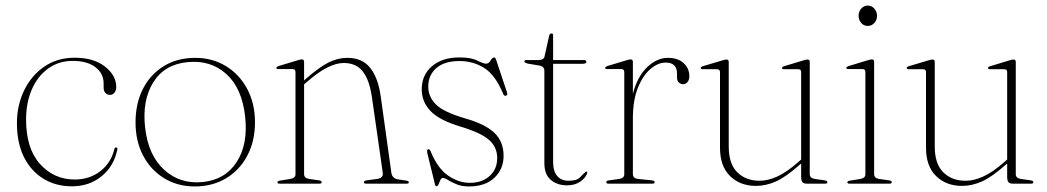

<svg xmlns="http://www.w3.org/2000/svg" viewBox="-20 -662 3774 692"><path d="M399 -348Q399 -336 392.5 -328Q386 -320 376.5 -320Q366.5 -320 360 -327Q353.5 -334 353.5 -346.5V-361.5Q353.5 -397 324 -419.8Q294.5 -442.5 242 -442.5Q191.5 -442.5 153.8 -415.2Q116 -388 95 -340.2Q74 -292.5 74 -231Q74 -127 124.2 -71Q174.5 -15 249.5 -15Q302.5 -15 341.2 -44.8Q380 -74.5 392 -124Q393 -130.5 398.5 -130.5Q404 -130.5 403 -124Q391 -63 346.2 -26.8Q301.5 9.5 239.5 9.5Q181 9.5 136.2 -18Q91.5 -45.5 66.2 -96.2Q41 -147 41 -218Q41 -282.5 67 -336.2Q93 -390 139.8 -422Q186.5 -454 249 -454Q318 -454 358.5 -422Q399 -390 399 -348Z M683.5 -453.5Q745.5 -453.5 794.2 -423.8Q843 -394 871 -341.5Q899 -289 899 -221Q899 -153 871.2 -100.8Q843.5 -48.5 794.5 -19.2Q745.5 10 682 10Q620 10 571.8 -19.5Q523.5 -49 496 -101Q468.5 -153 468.5 -221Q468.5 -289.5 495.2 -341.8Q522 -394 570.5 -423.8Q619 -453.5 683.5 -453.5ZM711 -6Q791.5 -14 833 -78Q874.5 -142 863.5 -241.5Q852.5 -344 795.8 -395.2Q739 -446.5 655.5 -438Q572.5 -430 532.2 -365Q492 -300 503 -202.5Q514 -102.5 571.8 -50Q629.5 2.5 711 -6Z M1076 -438.5V-372L1082 -377.5Q1130.5 -420 1164 -436.8Q1197.5 -453.5 1232 -453.5Q1285 -453.5 1313.8 -418Q1342.5 -382.5 1352 -316L1390.5 -39.5Q1393.5 -19 1414.5 -15.5L1444.5 -11Q1453.5 -10 1453.5 -5Q1453.5 0 1445.5 0H1300.5Q1291.5 0 1291.5 -5Q1291.5 -10.5 1301.5 -12L1338.5 -17Q1362.5 -20 1359.5 -39.5L1320.5 -311.5Q1311.5 -374 1287.5 -404.5Q1263.5 -435 1219 -435Q1164.5 -435 1089 -369L1076 -358V-34.5Q1076 -19.5 1095 -17L1129.5 -12Q1139.5 -10.5 1139.5 -5Q1139.5 0 1131 0H987.5Q980 0 980 -5Q980 -9.5 989 -11L1026 -17Q1045 -20 1045 -34V-402Q1045 -413 1034.5 -413H984Q976 -413 976 -417.5Q976 -421 984 -424L1052 -444.5Q1062.5 -448 1068 -448Q1076 -448 1076 -438.5Z M1673 -3Q1717.5 -3 1744.8 -27.8Q1772 -52.5 1772 -92.5Q1772 -131 1743.5 -157Q1715 -183 1640.5 -205.5Q1563.5 -228.5 1531.8 -261.8Q1500 -295 1500 -340Q1500 -391.5 1536.8 -423.2Q1573.5 -455 1636 -455Q1678 -455 1700 -443.8Q1722 -432.5 1732 -432.5Q1741.5 -432.5 1748 -443.8Q1754.5 -455 1760.5 -455Q1765 -455 1767.5 -448.5L1807 -330Q1811 -320 1804.5 -317.5Q1797.5 -314.5 1794 -322.5Q1766 -391 1726 -416.5Q1686 -442 1636 -442Q1582 -442 1552.8 -416.8Q1523.5 -391.5 1523.5 -349.5Q1523.5 -313.5 1551 -285.8Q1578.5 -258 1656 -235.5Q1731 -214 1763 -182.2Q1795 -150.5 1795 -100.5Q1795 -52.5 1761.8 -21.2Q1728.5 10 1670.5 10Q1644 10 1625.5 2.2Q1607 -5.5 1595 -13Q1583 -20.5 1575.5 -20.5Q1570.5 -20.5 1567.2 -13.2Q1564 -6 1561 1.5Q1558 9 1554 9Q1549 9 1548 3.5L1521 -106.5Q1517 -122 1522.5 -124Q1528.5 -126 1532.5 -115.5Q1558 -54 1596 -28.5Q1634 -3 1673 -3Z M1925.5 -425.5 1883.5 -432.5Q1870 -435.5 1870 -440.5Q1870 -445.5 1877 -445.5H1918.5Q1940 -445.5 1942.5 -458L1959 -532Q1961 -541.5 1967 -541.5Q1973.5 -541.5 1973.5 -535.5V-445.5H2085Q2093.5 -445.5 2093.5 -439.5Q2093.5 -432 2079 -432H1973.5V-78.5Q1973.5 -45 1988.2 -27.8Q2003 -10.5 2029 -10.5Q2058.5 -10.5 2070 -22.5Q2081.5 -34.5 2091.5 -43.5Q2097 -45 2096.5 -38Q2090.5 -20.5 2071.2 -7.2Q2052 6 2024 6Q1988 6 1965 -13.8Q1942 -33.5 1942 -74V-406.5Q1942 -422 1925.5 -425.5Z M2261 -438.5V-324Q2277.5 -387 2312.8 -420.2Q2348 -453.5 2387 -453.5Q2423.5 -453.5 2444 -434.5Q2464.5 -415.5 2464.5 -387.5Q2464.5 -374.5 2458.2 -366.5Q2452 -358.5 2442.5 -358.5Q2433 -358.5 2426.5 -364.8Q2420 -371 2420 -384V-397Q2420 -436.5 2379 -436.5Q2351.5 -436.5 2324.2 -413.2Q2297 -390 2279 -345.2Q2261 -300.5 2261 -234.5V-34.5Q2261 -19 2280 -17L2329.5 -12Q2339.5 -11 2339.5 -5Q2339.5 0 2331 0H2173Q2165 0 2165 -5.5Q2165 -10.5 2175 -12L2211 -17Q2230 -19.5 2230 -34V-402Q2230 -413 2219.5 -413H2169Q2161 -413 2161 -417.5Q2161 -421 2169 -424L2237 -444.5Q2247.5 -448 2253 -448Q2261 -448 2261 -438.5Z M2575 -129.5V-402Q2575 -412.5 2564 -412.5H2513.5Q2505.5 -412.5 2505.5 -417Q2505.5 -421 2513.5 -423.5L2582.5 -444Q2593 -447.5 2598 -447.5Q2606.5 -447.5 2606.5 -438.5V-134Q2606.5 -71 2637.5 -40.8Q2668.5 -10.5 2717.5 -10.5Q2748 -10.5 2781.8 -26Q2815.5 -41.5 2855.5 -76.5L2867.5 -87V-402Q2867.5 -412.5 2857 -412.5H2806.5Q2798.5 -412.5 2798.5 -417Q2798.5 -421 2806.5 -423.5L2874.5 -444Q2885.5 -447.5 2890.5 -447.5Q2898.5 -447.5 2898.5 -438.5V-34.5Q2898.5 -19.5 2917.5 -17L2952 -12Q2962 -10.5 2962 -5Q2962 0 2953.5 0H2889Q2877 0 2872.2 -5.2Q2867.5 -10.5 2867.5 -25.5V-72.5L2862.5 -68.5Q2813 -24.5 2777 -8.2Q2741 8 2704.5 8Q2647.5 8 2611.2 -27.5Q2575 -63 2575 -129.5Z M3107.5 -568.5Q3093.5 -568.5 3084 -579.2Q3074.5 -590 3074.5 -605Q3074.5 -620.5 3084.2 -631.2Q3094 -642 3107.5 -642Q3121.5 -642 3131.2 -631Q3141 -620 3141 -605Q3141 -590 3131.2 -579.2Q3121.5 -568.5 3107.5 -568.5ZM3130.5 -438.5V-34.5Q3130.5 -19.5 3149 -17L3184 -12Q3194 -10.5 3194 -5Q3194 0 3185.5 0H3042Q3034 0 3034 -5Q3034 -9.5 3043.5 -11L3080.5 -17Q3099 -20 3099 -34V-402Q3099 -413 3089 -413H3038.5Q3030 -413 3030 -417.5Q3030 -421 3038.5 -424L3106.5 -444.5Q3117 -448 3122.5 -448Q3130.5 -448 3130.5 -438.5Z M3317.5 -129.5V-402Q3317.5 -412.5 3306.5 -412.5H3256Q3248 -412.5 3248 -417Q3248 -421 3256 -423.5L3325 -444Q3335.5 -447.5 3340.5 -447.5Q3349 -447.5 3349 -438.5V-134Q3349 -71 3380 -40.8Q3411 -10.5 3460 -10.5Q3490.5 -10.5 3524.2 -26Q3558 -41.5 3598 -76.5L3610 -87V-402Q3610 -412.5 3599.5 -412.5H3549Q3541 -412.5 3541 -417Q3541 -421 3549 -423.5L3617 -444Q3628 -447.5 3633 -447.5Q3641 -447.5 3641 -438.5V-34.5Q3641 -19.5 3660 -17L3694.5 -12Q3704.5 -10.5 3704.5 -5Q3704.5 0 3696 0H3631.5Q3619.5 0 3614.8 -5.2Q3610 -10.5 3610 -25.5V-72.5L3605 -68.5Q3555.5 -24.5 3519.5 -8.2Q3483.5 8 3447 8Q3390 8 3353.8 -27.5Q3317.5 -63 3317.5 -129.5Z"/></svg>

Font: Fraunces 72pt S000 Thin
Style: Regular
Weight: 100
Version: Version 1.000; ttfautohint (v1.8.3)